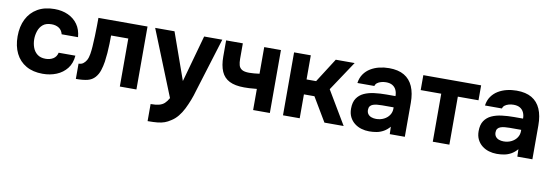

<svg xmlns="http://www.w3.org/2000/svg" viewBox="-57 -939 4559 1583"><g transform="rotate(10 2222.5 -147.5)"><path d="M291 7Q210 7 152.5 -26Q95 -59 65 -119.5Q35 -180 35 -262Q35 -345 66 -406.5Q97 -468 155.5 -502Q214 -536 297 -536Q361 -536 411 -513Q461 -490 491.5 -447Q522 -404 527 -341H390Q381 -376 355.5 -392Q330 -408 295 -408Q248 -408 222 -386Q196 -364 185 -330Q174 -296 174 -263Q174 -226 186 -193Q198 -160 224.5 -139.5Q251 -119 294 -119Q330 -119 357 -135.5Q384 -152 392 -187H532Q527 -122 493 -79Q459 -36 406.5 -14.5Q354 7 291 7Z M569 1V-127Q592 -127 607.5 -138.5Q623 -150 634 -169Q646 -191 651 -223Q656 -255 658 -286Q661 -329 662.5 -375Q664 -421 664.5 -461Q665 -501 665 -527H1076V0H937V-402H793Q793 -370 792 -331.5Q791 -293 788 -254.5Q785 -216 780 -181Q774 -142 762.5 -106.5Q751 -71 728 -45Q704 -18 667 -8.5Q630 1 569 1Z M1212 241V98Q1254 98 1281.5 91Q1309 84 1327 67.5Q1345 51 1361 22L1140 -527H1302L1441 -135L1550 -527H1702L1562 -74Q1551 -34 1535.5 6Q1520 46 1501.5 83Q1483 120 1458.5 150Q1434 180 1403 199Q1378 216 1353 225Q1328 234 1295 237.5Q1262 241 1212 241Z M2053 0V-177Q2013 -173 1989.5 -172Q1966 -171 1947 -171Q1871 -171 1824 -194.5Q1777 -218 1755.5 -267.5Q1734 -317 1734 -392V-527H1874V-397Q1874 -367 1880 -344.5Q1886 -322 1906 -309.5Q1926 -297 1968 -297Q1986 -297 2008.5 -299Q2031 -301 2053 -304V-527H2193V0Z M2303 0V-527H2443V-325H2523L2652 -527H2810L2645 -279L2811 0H2650L2531 -200H2443V0Z M3025 7Q2991 7 2959 -2.5Q2927 -12 2901.5 -32Q2876 -52 2861 -82Q2846 -112 2846 -152Q2846 -206 2868 -238.5Q2890 -271 2927 -288Q2964 -305 3012.5 -311Q3061 -317 3113 -317H3189Q3189 -346 3178.5 -368.5Q3168 -391 3147 -403.5Q3126 -416 3093 -416Q3072 -416 3052.5 -410.5Q3033 -405 3020 -395Q3007 -385 3003 -369H2861Q2867 -413 2889 -444.5Q2911 -476 2944 -496Q2977 -516 3016.5 -525.5Q3056 -535 3098 -535Q3175 -535 3224.5 -506Q3274 -477 3298.5 -421Q3323 -365 3323 -284V0H3197L3195 -62Q3172 -35 3144.5 -19.5Q3117 -4 3087 1.5Q3057 7 3025 7ZM3063 -104Q3099 -104 3128 -118.5Q3157 -133 3173.5 -157.5Q3190 -182 3190 -212V-223H3094Q3072 -223 3052.5 -221Q3033 -219 3017.5 -213.5Q3002 -208 2993.5 -196.5Q2985 -185 2985 -166Q2985 -145 2995.5 -131Q3006 -117 3024 -110.5Q3042 -104 3063 -104Z M3557 0V-402H3385V-527H3869V-402H3696V0Z M4093 7Q4059 7 4027 -2.5Q3995 -12 3969.5 -32Q3944 -52 3929 -82Q3914 -112 3914 -152Q3914 -206 3936 -238.5Q3958 -271 3995 -288Q4032 -305 4080.5 -311Q4129 -317 4181 -317H4257Q4257 -346 4246.5 -368.5Q4236 -391 4215 -403.5Q4194 -416 4161 -416Q4140 -416 4120.5 -410.5Q4101 -405 4088 -395Q4075 -385 4071 -369H3929Q3935 -413 3957 -444.5Q3979 -476 4012 -496Q4045 -516 4084.5 -525.5Q4124 -535 4166 -535Q4243 -535 4292.5 -506Q4342 -477 4366.5 -421Q4391 -365 4391 -284V0H4265L4263 -62Q4240 -35 4212.5 -19.5Q4185 -4 4155 1.5Q4125 7 4093 7ZM4131 -104Q4167 -104 4196 -118.5Q4225 -133 4241.5 -157.5Q4258 -182 4258 -212V-223H4162Q4140 -223 4120.5 -221Q4101 -219 4085.5 -213.5Q4070 -208 4061.5 -196.5Q4053 -185 4053 -166Q4053 -145 4063.5 -131Q4074 -117 4092 -110.5Q4110 -104 4131 -104Z"/></g></svg>

Font: Onest
Style: Bold
Weight: 700
Designer: Dmitri Voloshin, Andrey Kudryavtsev
Foundry: Dmitri Voloshin, Andrey Kudryavtsev
Version: Version 1.000;gftools[0.9.33]